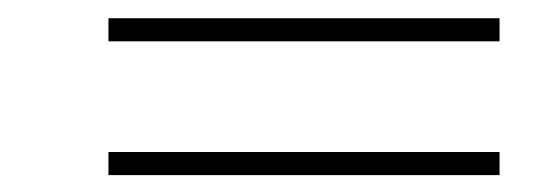

<svg xmlns="http://www.w3.org/2000/svg" viewBox="-20 -494 600 216"><path d="M102 -447.5V-473.5H542V-447.5ZM102 -297V-323H542V-297Z"/></svg>

Font: Bodoni Moda 9pt
Style: Italic
Weight: 400
Italic angle: -13°
Designer: Owen Earl
Foundry: indestructible type
Version: Version 2.005